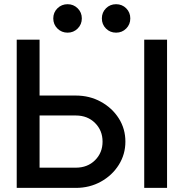

<svg xmlns="http://www.w3.org/2000/svg" viewBox="-20 -916 892 936"><path d="M794.4 -722.7V0H683.1V-722.7ZM61.5 -722.7H172.9V-450.2H349.6Q417 -450.2 471.9 -419.9Q526.9 -389.6 559.1 -338.9Q591.3 -288.1 591.3 -225.6Q591.3 -163.6 559.1 -112.3Q526.9 -61 471.9 -30.5Q417 0 349.6 0H61.5ZM172.9 -98.6H349.6Q406.7 -98.6 443.4 -135Q480 -171.4 480 -225.6Q480 -279.8 443.4 -316.4Q406.7 -353 349.6 -353H172.9ZM476.6 -826.2Q476.6 -855.5 496.6 -875.5Q516.6 -895.5 545.9 -895.5Q575.2 -895.5 595.2 -875.5Q615.2 -855.5 615.2 -826.2Q615.2 -796.9 595.2 -776.9Q575.2 -756.8 545.9 -756.8Q516.6 -756.8 496.6 -776.9Q476.6 -796.9 476.6 -826.2ZM239.7 -826.2Q239.7 -855.5 260 -875.5Q280.3 -895.5 309.6 -895.5Q338.4 -895.5 358.6 -875.5Q378.9 -855.5 378.9 -826.2Q378.9 -796.9 358.6 -776.9Q338.4 -756.8 309.6 -756.8Q280.3 -756.8 260 -776.9Q239.7 -796.9 239.7 -826.2Z"/></svg>

Font: Giphurs Medium
Style: Regular
Weight: 500
Version: Version 0.920; ttfautohint (v1.8.4.7-5d5b)